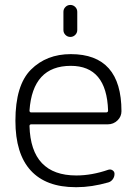

<svg xmlns="http://www.w3.org/2000/svg" viewBox="-20 -777 561 785"><path d="M100.6 -325.2Q100.6 -317.4 107.4 -317.4H414.1Q421.9 -317.4 421.9 -325.2Q416 -507.8 269.5 -507.8Q113.3 -507.8 100.6 -325.2ZM107.4 -268.6Q100.6 -268.6 100.6 -261.7Q106.4 -59.6 292 -59.6Q355.5 -59.6 422.9 -83Q432.6 -85.9 440.4 -80.6Q448.2 -75.2 448.2 -66.4Q448.2 -53.7 440.9 -43.9Q433.6 -34.2 422.9 -31.2Q354.5 -11.7 293.9 -11.7Q292 -11.7 289.1 -11.7Q168 -11.7 105.5 -80.1Q43 -148.4 43 -283.2Q43 -428.7 106.4 -492.2Q169.9 -555.7 269.5 -555.7Q476.6 -555.7 476.6 -322.3Q476.6 -300.8 460.9 -285.2Q444.3 -268.6 419.9 -268.6ZM239.3 -654.3V-728.5Q239.3 -740.2 247.6 -748.5Q255.9 -756.8 267.6 -756.8Q279.3 -756.8 287.6 -748.5Q295.9 -740.2 295.9 -728.5V-654.3Q295.9 -642.6 287.6 -634.3Q279.3 -626 267.6 -626Q255.9 -626 247.6 -634.3Q239.3 -642.6 239.3 -654.3Z"/></svg>

Font: Gen Jyuu Gothic P Light
Style: Regular
Weight: 200
Designer: [Source Han Sans]
Ryoko NISHIZUKA  (kana & ideographs); Paul D. Hunt (Latin, Greek & Cyrillic); Wenlong ZHANG  (bopomofo
Version: Version 1.002.20150607